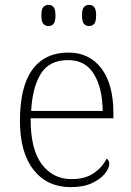

<svg xmlns="http://www.w3.org/2000/svg" viewBox="-20 -759 539 789"><path d="M270 10Q174 10 118 -61Q62 -132 62 -262Q62 -404 113.5 -473.5Q165 -543 261 -543Q347 -543 396.5 -478Q446 -413 446 -294V-273H106Q105 -147 151 -85Q197 -23 274 -23Q330 -23 365.5 -47.5Q401 -72 418 -107Q423 -104 426 -99Q429 -94 429 -86Q429 -68 411 -45.5Q393 -23 358 -6.5Q323 10 270 10ZM402 -303Q401 -397 366 -454.5Q331 -512 260 -512Q182 -512 147.5 -455.5Q113 -399 108 -303ZM346 -652Q333 -652 325 -661Q317 -670 317 -696Q317 -721 325 -730Q333 -739 346 -739Q359 -739 367 -730Q375 -721 375 -696Q375 -670 367 -661Q359 -652 346 -652ZM179 -652Q166 -652 158 -661Q150 -670 150 -696Q150 -721 158 -730Q166 -739 179 -739Q192 -739 200 -730Q208 -721 208 -696Q208 -670 200 -661Q192 -652 179 -652Z"/></svg>

Font: Noto Serif Thai ExtraLight
Style: Regular
Weight: 250
Version: Version 2.001